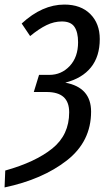

<svg xmlns="http://www.w3.org/2000/svg" viewBox="-35 -720 461 841"><path d="M402 -549Q402 -473 363.5 -425Q325 -377 251 -358Q364 -337 364 -231Q364 -100 257.5 -17Q151 66 -15 101L-12 27Q120 -10 194 -69.5Q268 -129 268 -228Q268 -273 243.5 -295Q219 -317 169 -317H113L136 -392H181Q234 -392 270.5 -431Q307 -470 307 -535Q307 -579 291 -602.5Q275 -626 236 -626Q202 -626 169 -610Q136 -594 97 -562L60 -617Q150 -700 247 -700Q319 -700 360.5 -658.5Q402 -617 402 -549Z"/></svg>

Font: Fira Sans Extra Condensed
Style: Italic
Weight: 400
Width: 3
Italic angle: -8°
Designer: Carrois Corporate & Edenspiekermann AG
Foundry: Carrois Corporate GbR & Edenspiekermann AG
Version: Version 4.203